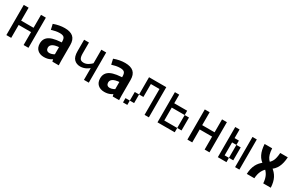

<svg xmlns="http://www.w3.org/2000/svg" viewBox="125 -1425 3689 2411"><g transform="rotate(30 1969.0 -219.5)"><path d="M308.6 0V-187.5H128.9V0H58.6V-437.5H128.9V-250H308.6V-437.5H378.9V0Z M628.9 -357.4Q599.6 -357.4 569.8 -351.6Q540 -345.7 509.8 -335.9L492.2 -413.1Q574.2 -443.4 652.3 -443.4Q734.4 -443.4 775.4 -406.7Q816.4 -370.1 816.4 -292V-62.5L818.4 0H725.6L707 -83V-278.3Q707 -323.2 689.9 -340.3Q672.9 -357.4 628.9 -357.4ZM587.9 -125Q587.9 -101.6 600.6 -87.9Q613.3 -74.2 639.6 -74.2Q662.1 -74.2 687.5 -85.4Q712.9 -96.7 752 -124L755.9 -127L782.2 -73.2Q781.2 -72.3 779.3 -71.3Q731.4 -34.2 692.4 -15.1Q653.3 3.9 603.5 3.9Q544.9 3.9 509.8 -28.3Q474.6 -60.5 474.6 -120.1Q474.6 -198.2 543.5 -233.9Q612.3 -269.5 768.6 -269.5V-202.1Q669.9 -202.1 628.9 -182.1Q587.9 -162.1 587.9 -125Z M1183.6 0V-437.5H1253.9V0ZM1071.3 -183.6Q1104.5 -183.6 1137.2 -203.6Q1169.9 -223.6 1198.2 -255.9L1233.4 -225.6Q1206.1 -182.6 1157.7 -151.9Q1109.4 -121.1 1057.6 -121.1Q1002.9 -121.1 968.3 -155.8Q933.6 -190.4 933.6 -272.5V-437.5H1003.9V-280.3Q1003.9 -228.5 1018.6 -206.1Q1033.2 -183.6 1071.3 -183.6Z M1503.9 -357.4Q1474.6 -357.4 1444.8 -351.6Q1415 -345.7 1384.8 -335.9L1367.2 -413.1Q1449.2 -443.4 1527.3 -443.4Q1609.4 -443.4 1650.4 -406.7Q1691.4 -370.1 1691.4 -292V-62.5L1693.4 0H1600.6L1582 -83V-278.3Q1582 -323.2 1564.9 -340.3Q1547.9 -357.4 1503.9 -357.4ZM1462.9 -125Q1462.9 -101.6 1475.6 -87.9Q1488.3 -74.2 1514.6 -74.2Q1537.1 -74.2 1562.5 -85.4Q1587.9 -96.7 1627 -124L1630.9 -127L1657.2 -73.2Q1656.2 -72.3 1654.3 -71.3Q1606.4 -34.2 1567.4 -15.1Q1528.3 3.9 1478.5 3.9Q1419.9 3.9 1384.8 -28.3Q1349.6 -60.5 1349.6 -120.1Q1349.6 -198.2 1418.5 -233.9Q1487.3 -269.5 1643.6 -269.5V-202.1Q1544.9 -202.1 1503.9 -182.1Q1462.9 -162.1 1462.9 -125Z M2000 -437.5V-375H1937.5V-437.5ZM1937.5 -437.5V-375H1875V-437.5ZM2062.5 -437.5V-375H2000V-437.5ZM2125 -437.5V-375H2062.5V-437.5ZM2125 -375V-312.5H2062.5V-375ZM2125 -312.5V-250H2062.5V-312.5ZM2125 -250V-187.5H2062.5V-250ZM2125 -187.5V-125H2062.5V-187.5ZM2125 -125V-62.5H2062.5V-125ZM2125 -62.5V0H2062.5V-62.5ZM1812.5 -62.5V0H1750V-62.5ZM1875 -125V-62.5H1812.5V-125ZM1937.5 -375V-312.5H1875V-375ZM1937.5 -312.5V-250H1875V-312.5ZM1937.5 -250V-187.5H1875V-250ZM1875 -187.5V-125H1812.5V-187.5Z M2312.5 -437.5V-375H2250V-437.5ZM2312.5 -375V-312.5H2250V-375ZM2375 -62.5V0H2312.5V-62.5ZM2312.5 -62.5V0H2250V-62.5ZM2312.5 -125V-62.5H2250V-125ZM2312.5 -187.5V-125H2250V-187.5ZM2312.5 -250V-187.5H2250V-250ZM2312.5 -312.5V-250H2250V-312.5ZM2437.5 -62.5V0H2375V-62.5ZM2500 -62.5V0H2437.5V-62.5ZM2562.5 -125V-62.5H2500V-125ZM2562.5 -187.5V-125H2500V-187.5ZM2562.5 -250V-187.5H2500V-250ZM2500 -312.5V-250H2437.5V-312.5ZM2437.5 -312.5V-250H2375V-312.5ZM2375 -312.5V-250H2312.5V-312.5Z M2933.6 0V-187.5H2753.9V0H2683.6V-437.5H2753.9V-250H2933.6V-437.5H3003.9V0Z M3187.5 -437.5V-375H3125V-437.5ZM3187.5 -375V-312.5H3125V-375ZM3250 -62.5V0H3187.5V-62.5ZM3187.5 -62.5V0H3125V-62.5ZM3187.5 -125V-62.5H3125V-125ZM3187.5 -187.5V-125H3125V-187.5ZM3187.5 -250V-187.5H3125V-250ZM3187.5 -312.5V-250H3125V-312.5ZM3437.5 -125V-62.5H3375V-125ZM3437.5 -187.5V-125H3375V-187.5ZM3437.5 -250V-187.5H3375V-250ZM3250 -312.5V-250H3187.5V-312.5ZM3437.5 -437.5V-375H3375V-437.5ZM3437.5 -375V-312.5H3375V-375ZM3437.5 -312.5V-250H3375V-312.5ZM3437.5 -62.5V0H3375V-62.5ZM3312.5 -250V-187.5H3250V-250ZM3312.5 -187.5V-125H3250V-187.5ZM3312.5 -125V-62.5H3250V-125Z M3654.3 0H3544.9Q3548.8 -82 3577.1 -136.7Q3605.5 -191.4 3659.2 -229.5L3690.4 -252Q3734.4 -283.2 3753.4 -322.8Q3772.5 -362.3 3777.3 -437.5H3886.7Q3881.8 -349.6 3853 -292Q3824.2 -234.4 3767.6 -201.2L3745.1 -184.6Q3701.2 -150.4 3679.7 -106.9Q3658.2 -63.5 3654.3 0ZM3550.8 -437.5H3660.2Q3663.1 -385.7 3672.9 -352.5Q3682.6 -319.3 3700.2 -296.4Q3717.8 -273.4 3747.1 -252L3778.3 -229.5Q3832 -191.4 3860.4 -136.7Q3888.7 -82 3892.6 0H3783.2Q3779.3 -63.5 3757.8 -106.9Q3736.3 -150.4 3692.4 -184.6L3669.9 -201.2Q3613.3 -234.4 3584.5 -292Q3555.7 -349.6 3550.8 -437.5Z"/></g></svg>

Font: Sudo Var
Style: Regular
Weight: 400
Monospace: yes
Designer: Jens Kutilek
Foundry: Jens Kutilek
Version: Version 0.065;FEAKit 1.0